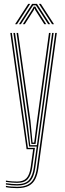

<svg xmlns="http://www.w3.org/2000/svg" viewBox="-20 -770 336 991"><path d="M68.2 201Q52.8 201 37.5 199.8Q22.2 198.5 10.5 196V189.2Q23.8 191.8 38.8 193Q53.8 194.2 68.2 194.2Q102.2 194.2 123.1 183.4Q144 172.5 155 150.8Q166 129 170.2 97L265.2 -600H273.2L178.2 98Q173.8 130.5 162.4 153.6Q151 176.8 128.6 188.9Q106.2 201 68.2 201ZM68.2 173.8Q56.8 173.8 41.8 172.5Q26.8 171.2 10.5 168.8V162Q28.2 165.2 43.6 166.1Q59 167 68.2 167Q100.8 167 116.9 149.6Q133 132.2 138.5 92.5L151.2 0H117.2L33.2 -600H41.2L124.2 -6.8H160.2L146.5 93.8Q141 133 124.2 153.4Q107.5 173.8 68.2 173.8ZM68.2 187.5Q55 187.5 40 186.2Q25 185 10.5 182.5V175.5Q25.2 178 40.2 179.2Q55.2 180.5 68.2 180.5Q112.2 180.5 130.6 158.2Q149 136 154.5 94.8L169.5 -13.5H130.2L115.2 -129.8L49.2 -600H57.5L122.5 -135.8L136 -20.5H170.5L249 -600H257L162.2 95.8Q155.8 144.5 134 166Q112.2 187.5 68.2 187.5ZM142 -27.2 129.8 -141.8 65.5 -600H73.5L137 -148L148 -34H156.5L171 -146L232.8 -600H241L177.8 -135.8L163.5 -27.2ZM57.8 -645 125.8 -750H135.8L67.8 -645ZM77.8 -645 145.8 -750H170.8L238.8 -645H228.8L175.2 -727.5L165.2 -742.5H151.2L141 -727.5L87.8 -645ZM97.8 -645 147.5 -722.8 154.2 -735.8H162.2L169.2 -722.8L218.8 -645H208.8L162 -718.2L159.2 -726H157.2L154.5 -718.2L107.8 -645ZM248.8 -645 180.8 -750H190.8L258.8 -645Z"/></svg>

Font: Big Shoulders Inline Text Thin
Style: Regular
Weight: 100
Designer: Patric King
Foundry: XO Type Co
Version: Version 2.002